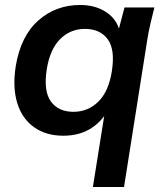

<svg xmlns="http://www.w3.org/2000/svg" viewBox="-20 -535 660 771"><path d="M353 216 404 -104 421 -107Q396 -53 348.5 -21.5Q301 10 234 10Q165 10 117 -24Q69 -58 49.5 -120.5Q30 -183 43 -268Q63 -390 133.5 -452.5Q204 -515 302 -515Q365 -515 409 -484.5Q453 -454 462 -402L452 -399L480 -505H600Q592 -474 584.5 -442Q577 -410 572 -379L478 216ZM275 -86Q333 -86 374.5 -126.5Q416 -167 429 -248Q443 -336 412.5 -377.5Q382 -419 321 -419Q263 -419 222 -378.5Q181 -338 168 -258Q154 -170 184 -128Q214 -86 275 -86Z"/></svg>

Font: Mulish ExtraLight
Style: Italic
Weight: 200
Italic angle: -9°
Designer: Vernon Adams
Foundry: Vernon Adams
Version: Version 3.603